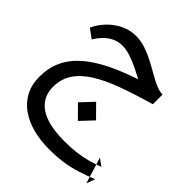

<svg xmlns="http://www.w3.org/2000/svg" viewBox="-232 -576 1188 1188"><g transform="rotate(45 361.5 17.5)"><path d="M389 456Q312 456 246.5 438.5Q181 421 132.5 386.5Q84 352 57 300.5Q30 249 30 181Q30 104 58.5 41.5Q87 -21 146 -73Q205 -125 294.5 -168.5Q384 -212 507 -251L584 -195Q568 -195 540 -207.5Q512 -220 477.5 -238.5Q443 -257 405 -275.5Q367 -294 329 -306.5Q291 -319 258 -319Q225 -319 196 -306.5Q167 -294 142 -270Q117 -246 96 -211L36 -255Q57 -300 92.5 -337.5Q128 -375 175 -398Q222 -421 275 -421Q317 -421 359 -407Q401 -393 441 -372Q481 -351 518 -329.5Q555 -308 587.5 -294Q620 -280 647 -280V-195Q524 -160 428.5 -125Q333 -90 267.5 -48.5Q202 -7 168 45Q134 97 134 166Q134 225 165.5 267.5Q197 310 261 332Q325 354 422 354Q478 354 523 348.5Q568 343 609.5 332Q651 321 696 304L649 270L702 442L723 385Q665 409 612.5 425Q560 441 506.5 448.5Q453 456 389 456ZM392 206 311 124 388 42 469 124Z"/></g></svg>

Font: Lexend Medium
Style: Regular
Weight: 500
Designer: Bonnie Shaver-Troup, Thomas Jockin
Foundry: Lexend
Version: Version 1.005